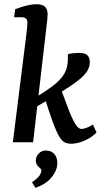

<svg xmlns="http://www.w3.org/2000/svg" viewBox="-20 -675 494 911"><path d="M41 0 105 -511Q107 -526 108.5 -543.5Q110 -561 110 -568Q110 -581 103 -587Q96 -593 83 -593H47L52 -631Q113 -655 153 -655Q181 -655 193.5 -643Q206 -631 206 -606Q206 -597 204.5 -583.5Q203 -570 201 -553L137 0ZM318 7Q292 7 278 -5.5Q264 -18 250 -48Q240 -70 229.5 -98.5Q219 -127 209.5 -156.5Q200 -186 192 -212L269 -251Q275 -236 283.5 -214Q292 -192 300.5 -168.5Q309 -145 318 -124.5Q327 -104 335 -91Q342 -78 349 -71.5Q356 -65 365 -63Q376 -63 390.5 -68.5Q405 -74 421 -84L438 -46Q414 -22 380.5 -7.5Q347 7 318 7ZM131 -156 138 -206Q196 -241 232 -268.5Q268 -296 285 -325Q302 -354 302 -394V-418Q315 -421 328.5 -422.5Q342 -424 354 -424Q385 -424 395.5 -412Q406 -400 406 -380Q406 -358 393.5 -337.5Q381 -317 350.5 -293Q320 -269 266.5 -236Q213 -203 131 -156ZM148 216 132 190Q148 179 161.5 165Q175 151 176 135Q176 128 173 125.5Q170 123 166 119Q159 114 154.5 106Q150 98 150 87Q150 67 164 53Q178 39 199 39Q221 39 236.5 54.5Q252 70 252 99Q252 133 224.5 166.5Q197 200 148 216Z"/></svg>

Font: Rasa Medium
Style: Italic
Weight: 500
Italic angle: -7.10001°
Designer: Anna Giedrys (Yrsa+Rasa design), David Brezina (Yrsa art-direction, Rasa art-direction, design)
Foundry: Rosetta Type Foundry
Version: Version 2.004